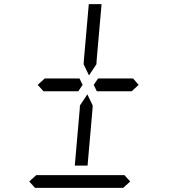

<svg xmlns="http://www.w3.org/2000/svg" viewBox="-20 -912 856 932"><path d="M405 -108H343L367 -382L368 -400L404 -454L430 -400L429 -382ZM204 -469H191L163 -500L197 -531H210H334H358H366L381 -500L360 -469H352H328ZM411 -892H473L449 -618L448 -600L412 -546L386 -600L387 -618ZM612 -31 578 0H150L122 -31L156 -62H158H339H401H582H584ZM612 -531H626L653 -500L619 -469H606H482H458H450L435 -500L456 -531H464H488Z"/></svg>

Font: DSEG14 Classic Mini
Style: Light Italic
Weight: 300
Italic angle: -5°
Designer: Keshikan(Twitter:@keshinomi_88pro)
Version: Version 0.46